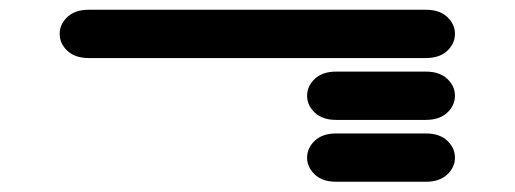

<svg xmlns="http://www.w3.org/2000/svg" viewBox="-20 -506 1040 388"><path d="M659.2 -138.7H840.8Q868.2 -138.7 883.8 -153.3Q899.4 -168 899.4 -187.5Q899.4 -207 883.8 -221.7Q868.2 -236.3 840.8 -236.3H659.2Q631.8 -236.3 616.2 -221.7Q600.6 -207 600.6 -187.5Q600.6 -168 616.2 -153.3Q631.8 -138.7 659.2 -138.7ZM659.2 -263.7H840.8Q868.2 -263.7 883.8 -278.3Q899.4 -293 899.4 -312.5Q899.4 -332 883.8 -346.7Q868.2 -361.3 840.8 -361.3H659.2Q631.8 -361.3 616.2 -346.7Q600.6 -332 600.6 -312.5Q600.6 -293 616.2 -278.3Q631.8 -263.7 659.2 -263.7ZM159.2 -388.7H840.8Q868.2 -388.7 883.8 -403.3Q899.4 -418 899.4 -437.5Q899.4 -457 883.8 -471.7Q868.2 -486.3 840.8 -486.3H159.2Q131.8 -486.3 116.2 -471.7Q100.6 -457 100.6 -437.5Q100.6 -418 116.2 -403.3Q131.8 -388.7 159.2 -388.7Z"/></svg>

Font: Sixtyfour
Style: Regular
Weight: 400
Designer: Jens Kutilek
Foundry: Jens Kutilek
Version: Version 2.001